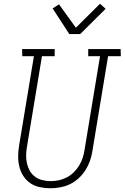

<svg xmlns="http://www.w3.org/2000/svg" viewBox="-20 -997 665 1025"><path d="M249 8Q220 8 192 2Q164 -4 142 -19Q120 -34 105 -57Q90 -80 83.5 -106.5Q77 -133 77 -162Q77 -191 82 -220L161 -697H99L98 -735H272V-697H204L124 -214Q120 -191 119.5 -168.5Q119 -146 124 -124.5Q129 -103 139.5 -84.5Q150 -66 167 -53.5Q184 -41 206 -35.5Q228 -30 250 -30Q272 -30 293.5 -34.5Q315 -39 335.5 -49.5Q356 -60 373 -76.5Q390 -93 402 -112.5Q414 -132 421 -153Q428 -174 431 -195L514 -697H451V-735H624L625 -697H557L473 -189Q469 -163 460 -137.5Q451 -112 436 -88.5Q421 -65 400 -45.5Q379 -26 354 -14Q329 -2 302 3Q275 8 249 8ZM350 -815 261 -952 295 -974 385 -849 514 -977 544 -950 408 -815Z"/></svg>

Font: Iosevka Etoile Extralight
Style: Italic
Weight: 200
Italic angle: -9°
Designer: Belleve Invis
Foundry: Belleve Invis
Version: Version 22.1.2; ttfautohint (v1.8.4)